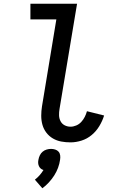

<svg xmlns="http://www.w3.org/2000/svg" viewBox="-20 -755 640 1029"><path d="M358 8Q332 8 308 3.5Q284 -1 263.5 -13Q243 -25 228.5 -44Q214 -63 207.5 -86Q201 -109 201 -134.5Q201 -160 205 -185L282 -651H143V-735H393L299 -171Q296 -154 296.5 -137Q297 -120 304.5 -105.5Q312 -91 326.5 -83.5Q341 -76 358 -76Q373 -76 388.5 -82.5Q404 -89 415.5 -101.5Q427 -114 434.5 -129Q442 -144 446 -159L538 -136Q529 -107 512.5 -79.5Q496 -52 471.5 -31.5Q447 -11 417 -1.5Q387 8 358 8ZM207 254 167 208Q181 197 192.5 184Q204 171 213 156Q205 154 198.5 148.5Q192 143 188.5 135Q185 127 184.5 118.5Q184 110 186 101Q188 89 193.5 77.5Q199 66 208.5 58Q218 50 230 46.5Q242 43 254 43Q265 43 276 46.5Q287 50 294 58Q301 66 302.5 77.5Q304 89 302 101Q299 123 291 144.5Q283 166 270.5 185.5Q258 205 242 222.5Q226 240 207 254Z"/></svg>

Font: Iosevka Slab Medium Extended
Style: Italic
Weight: 500
Width: 7
Italic angle: -9°
Monospace: yes
Designer: Belleve Invis
Foundry: Belleve Invis
Version: Version 11.1.0; ttfautohint (v1.8.3)